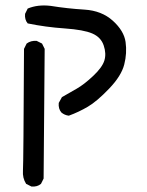

<svg xmlns="http://www.w3.org/2000/svg" viewBox="-20 -427 540 707"><path d="M95.7 259.8 76.2 250Q62.5 228.5 64.5 201.2Q66.4 173.8 68.4 -247.1L78.1 -266.6Q93.8 -278.3 115.2 -276.4L134.8 -266.6L144.5 -247.1L140.6 230.5L130.9 250Q117.2 261.7 95.7 259.8ZM233.4 -1Q217.8 -2.9 206.1 -12.7Q194.3 -26.4 196.3 -47.9L208 -69.3Q235.4 -85 262.7 -100.6Q290 -116.2 323.2 -147.5Q356.4 -178.7 364.3 -204.1Q372.1 -229.5 361.8 -259.8Q351.6 -290 319.8 -303.7Q288.1 -317.4 218.3 -322.3Q148.4 -327.1 82 -340.8Q70.3 -354.5 72.3 -376L82 -395.5Q119.1 -411.1 167 -405.3Q227.5 -395.5 291 -391.6Q354.5 -387.7 395.5 -350.6Q436.5 -313.5 442.4 -272.5Q448.2 -231.4 437.5 -189.5Q426.8 -147.5 381.8 -100.6Q336.9 -53.7 303.7 -34.2Q270.5 -14.6 233.4 -1Z"/></svg>

Font: JasonHandwriting1
Style: Regular
Weight: 400
Version: Version 1.48.20